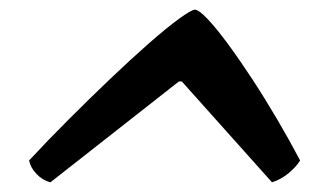

<svg xmlns="http://www.w3.org/2000/svg" viewBox="-20 -742 639 396"><path d="M84 -366Q68 -370 55.5 -383Q43 -396 40 -411Q78 -452 121.5 -495.5Q165 -539 207.5 -579.5Q250 -620 287 -652.5Q324 -685 349.5 -703.5Q375 -722 382 -722Q390 -722 408 -703Q426 -684 450 -651.5Q474 -619 500.5 -578.5Q527 -538 552.5 -494.5Q578 -451 599 -411Q591 -398 575.5 -385Q560 -372 541 -366L355 -574H349Z"/></svg>

Font: Texturina Medium 12pt ExtraBold
Style: Italic
Weight: 800
Italic angle: -11°
Version: Version 1.002